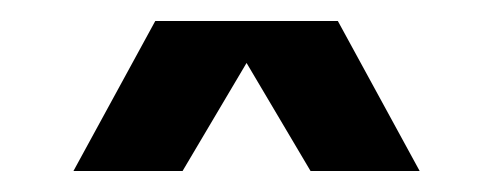

<svg xmlns="http://www.w3.org/2000/svg" viewBox="-20 -743 470 183"><path d="M50 -580H154L215 -683L276 -580H380L302 -723H128Z"/></svg>

Font: Uncut Sans Semibold
Style: Regular
Weight: 600
Designer: Kasper Nordkvist
Foundry: UNCUT.wtf
Version: Version 1.304;Glyphs 3.2 (3246)